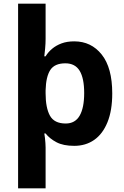

<svg xmlns="http://www.w3.org/2000/svg" viewBox="-20 -780 673 1040"><path d="M588 -274Q588 -181 562 -117.5Q536 -54 490 -22Q444 10 382 10Q323 10 286 -9.5Q249 -29 227 -57H220Q222 -47 223.5 -33Q225 -19 226 -5.5Q227 8 227 19V240H78V-760H227V-569Q227 -545 224.5 -517.5Q222 -490 220 -475H227Q241 -498 262.5 -516Q284 -534 313.5 -545Q343 -556 382 -556Q474 -556 531 -484.5Q588 -413 588 -274ZM436 -276Q436 -356 411.5 -396.5Q387 -437 334 -437Q276 -437 252.5 -401Q229 -365 227 -291V-275Q227 -196 250.5 -153.5Q274 -111 336 -111Q387 -111 411.5 -153.5Q436 -196 436 -276Z"/></svg>

Font: Noto Sans Cham
Style: Bold
Weight: 700
Version: Version 2.002